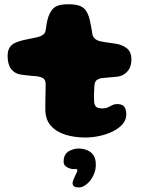

<svg xmlns="http://www.w3.org/2000/svg" viewBox="-20 -618 660 881"><path d="M341 242Q323 241.5 317.8 235.2Q312.5 229 313 220.5Q314.5 213 318.2 203.5Q322 194 326 186Q330.5 178 333 171.5Q335.5 165 335 161.5Q334.5 159.5 332.2 158.5Q330 157.5 325.5 157.5Q319.5 157.5 314 157.8Q308.5 158 303 155.5Q291.5 153 280.5 144.2Q269.5 135.5 272.5 114.5Q275.5 85 301 73Q326.5 61 351.5 64Q385 67.5 403.2 87.2Q421.5 107 419.5 144.5Q418.5 164.5 409.8 183.8Q401 203 388.5 217Q378.5 228 366 235.2Q353.5 242.5 341 242ZM371 13Q323 13 281.5 0.5Q240 -12 214.5 -39.8Q189 -67.5 188 -113.5Q188 -124.5 188 -136.5Q188 -148.5 188.2 -161Q188.5 -173.5 188.8 -185.5Q189 -197.5 189.2 -209.2Q189.5 -221 189.5 -231.5Q189 -253.5 176.5 -260Q164 -266.5 144.5 -268.5Q134 -269.5 123.2 -270.2Q112.5 -271 101.2 -272.5Q90 -274 77.5 -275.5Q49 -279 32 -300.2Q15 -321.5 15 -360Q15 -387 25 -401.2Q35 -415.5 51.8 -422.5Q68.5 -429.5 87.5 -434Q108 -438 125 -441.8Q142 -445.5 155.5 -448.5Q169 -452 178.2 -458.8Q187.5 -465.5 190 -481.5Q191.5 -493 193.2 -503.8Q195 -514.5 197.2 -524.5Q199.5 -534.5 202.5 -542.5Q213.5 -573.5 232.8 -586Q252 -598.5 293 -598.5Q325 -598.5 344 -591.8Q363 -585 373.8 -570Q384.5 -555 391 -530Q393.5 -519 395.2 -510.8Q397 -502.5 398.2 -495Q399.5 -487.5 401 -480Q402.5 -472.5 403.5 -463Q406 -447.5 417.2 -439Q428.5 -430.5 443.5 -428Q456 -425.5 466.8 -423.8Q477.5 -422 488 -420.8Q498.5 -419.5 510 -417.5Q537 -414 560 -398Q583 -382 583 -344Q583 -310.5 564.2 -289.8Q545.5 -269 517.5 -266Q497.5 -264 478.2 -262.5Q459 -261 446 -259.5Q435.5 -258 425.5 -251.8Q415.5 -245.5 413.5 -228Q413 -220.5 412.5 -212.5Q412 -204.5 411.8 -196.5Q411.5 -188.5 411.2 -180.5Q411 -172.5 411.5 -165.2Q412 -158 412 -150.5Q413 -136 420.8 -128.2Q428.5 -120.5 451.5 -120.5Q465 -120.5 475.2 -125.5Q485.5 -130.5 495.2 -135.5Q505 -140.5 518 -140.5Q540.5 -140.5 550 -128.5Q559.5 -116.5 559.5 -93.5Q559.5 -67.5 542 -47.8Q524.5 -28 496.8 -14.5Q469 -1 436 6Q403 13 371 13Z"/></svg>

Font: Gluten ExtraBold
Style: Regular
Weight: 800
Designer: Tyler Finck
Foundry: Etcetera Type Company
Version: Version 1.300